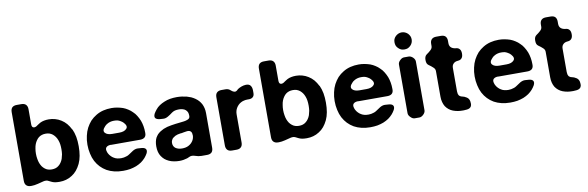

<svg xmlns="http://www.w3.org/2000/svg" viewBox="-52 -1230 5208 1700"><g transform="rotate(-10 2552.0 -380.5)"><path d="M566.4 -428.7Q566.4 -428.7 567.4 -429.7Q582 -398.4 589.8 -358.4Q596.7 -319.3 596.7 -273.4Q596.7 -227.5 589.8 -188.5Q583 -150.4 568.4 -119.1Q552.7 -86.9 533.2 -63.5Q513.7 -40 488.3 -24.4Q462.9 -7.8 434.6 0Q407.2 7.8 376 7.8Q353.5 7.8 335 4.9Q315.4 1 300.8 -6.8Q294.9 -8.8 291 -11.7Q286.1 -13.7 281.2 -16.6Q271.5 -22.5 259.8 -23.4Q248 -24.4 235.4 -21.5Q212.9 -16.6 181.6 -7.8Q149.4 0 127 0Q125 0 119.1 0Q92.8 0 78.1 -14.6Q64.5 -28.3 64.5 -55.7Q64.5 -261.7 64.5 -673.8Q64.5 -700.2 78.1 -714.8Q92.8 -728.5 119.1 -728.5Q132.8 -728.5 160.2 -728.5Q187.5 -728.5 201.2 -714.8Q215.8 -700.2 215.8 -673.8Q215.8 -627.9 215.8 -537.1Q215.8 -510.7 232.4 -506.8Q249 -502.9 270.5 -520.5Q276.4 -525.4 284.2 -529.3Q291 -534.2 298.8 -538.1Q314.5 -545.9 334 -549.8Q352.5 -553.7 376 -553.7Q405.3 -553.7 432.6 -545.9Q460.9 -538.1 485.4 -522.5Q510.7 -506.8 531.2 -483.4Q550.8 -460 566.4 -428.7ZM428.7 -189.5Q428.7 -189.5 428.7 -189.5Q434.6 -208 438.5 -228.5Q441.4 -250 441.4 -273.4Q441.4 -297.9 438.5 -318.4Q435.5 -338.9 428.7 -356.4Q421.9 -375 412.1 -388.7Q402.3 -402.3 389.6 -413.1Q377 -422.9 361.3 -428.7Q345.7 -433.6 327.1 -433.6Q308.6 -433.6 293 -428.7Q277.3 -423.8 264.6 -414.1Q252 -404.3 242.2 -389.6Q232.4 -376 225.6 -358.4Q218.8 -340.8 215.8 -319.3Q211.9 -297.9 211.9 -273.4Q211.9 -249 215.8 -227.5Q218.8 -207 225.6 -188.5Q232.4 -170.9 242.2 -156.2Q252 -142.6 264.6 -132.8Q277.3 -122.1 293 -117.2Q308.6 -112.3 327.1 -112.3Q345.7 -112.3 361.3 -117.2Q377 -122.1 389.6 -132.8Q402.3 -142.6 412.1 -157.2Q421.9 -170.9 428.7 -189.5Z M879.9 -235.4Q880.9 -235.4 880.9 -236.3Q851.6 -236.3 837.9 -222.7Q824.2 -209 834 -181.6Q835.9 -176.8 836.9 -172.9Q838.9 -168.9 840.8 -165Q848.6 -150.4 859.4 -139.6Q870.1 -127.9 883.8 -120.1Q897.5 -111.3 914.1 -107.4Q930.7 -103.5 950.2 -103.5Q962.9 -103.5 973.6 -105.5Q985.4 -107.4 996.1 -111.3Q1002.9 -113.3 1009.8 -116.2Q1015.6 -119.1 1021.5 -123Q1041 -136.7 1064.5 -151.4Q1088.9 -165 1110.4 -163.1Q1117.2 -163.1 1125 -162.1Q1132.8 -162.1 1139.6 -161.1Q1168.9 -159.2 1178.7 -145.5Q1189.5 -130.9 1176.8 -105.5Q1170.9 -95.7 1165 -86.9Q1159.2 -78.1 1151.4 -69.3Q1134.8 -50.8 1114.3 -36.1Q1092.8 -21.5 1066.4 -10.7Q1041 -1 1010.7 4.9Q980.5 9.8 947.3 9.8Q904.3 9.8 868.2 1Q832 -7.8 801.8 -24.4Q771.5 -42 748 -66.4Q724.6 -90.8 708 -122.1Q691.4 -154.3 683.6 -192.4Q674.8 -230.5 674.8 -272.5Q674.8 -314.5 683.6 -351.6Q691.4 -388.7 708 -420.9Q724.6 -452.1 747.1 -477.5Q770.5 -502 799.8 -519.5Q830.1 -538.1 865.2 -546.9Q900.4 -555.7 940.4 -555.7Q967.8 -555.7 993.2 -550.8Q1018.6 -545.9 1042 -538.1Q1065.4 -529.3 1085.9 -515.6Q1106.4 -502.9 1123 -485.4Q1141.6 -468.8 1154.3 -447.3Q1168 -425.8 1178.7 -399.4Q1187.5 -376 1192.4 -348.6Q1197.3 -321.3 1197.3 -291Q1197.3 -289.1 1197.3 -288.1Q1198.2 -262.7 1184.6 -249Q1169.9 -235.4 1142.6 -235.4Q1077.1 -235.4 1011.7 -235.4Q945.3 -235.4 879.9 -235.4ZM857.4 -406.2Q857.4 -406.2 857.4 -406.2Q825.2 -373 844.7 -350.6Q863.3 -329.1 908.2 -329.1Q929.7 -329.1 971.7 -329.1Q1017.6 -329.1 1037.1 -351.6Q1057.6 -373 1026.4 -407.2Q1020.5 -413.1 1014.6 -418Q1007.8 -422.9 1001 -426.8Q988.3 -434.6 974.6 -438.5Q960 -441.4 942.4 -441.4Q924.8 -441.4 910.2 -437.5Q894.5 -433.6 881.8 -425.8Q874 -421.9 868.2 -417Q862.3 -412.1 857.4 -406.2Z M1739.3 -449.2Q1739.3 -449.2 1739.3 -449.2Q1748 -431.6 1752.9 -411.1Q1757.8 -390.6 1757.8 -366.2Q1757.8 -262.7 1757.8 -54.7Q1757.8 -28.3 1744.1 -13.7Q1729.5 0 1703.1 0Q1692.4 0 1669.9 0Q1665 0 1661.1 0Q1657.2 0 1652.3 0Q1625 0 1595.7 -10.7Q1566.4 -20.5 1545.9 -10.7Q1540 -7.8 1535.2 -5.9Q1529.3 -2.9 1523.4 -1Q1507.8 3.9 1490.2 6.8Q1472.7 9.8 1452.1 9.8Q1426.8 9.8 1403.3 4.9Q1379.9 1 1359.4 -8.8Q1339.8 -17.6 1323.2 -31.2Q1307.6 -44.9 1295.9 -62.5Q1284.2 -80.1 1278.3 -102.5Q1272.5 -125 1272.5 -152.3Q1272.5 -174.8 1276.4 -193.4Q1280.3 -212.9 1288.1 -228.5Q1296.9 -243.2 1307.6 -255.9Q1319.3 -267.6 1334 -277.3Q1347.7 -286.1 1364.3 -293.9Q1380.9 -300.8 1398.4 -305.7Q1417 -310.5 1436.5 -313.5Q1456.1 -317.4 1475.6 -319.3Q1500 -321.3 1518.6 -324.2Q1538.1 -326.2 1551.8 -328.1Q1566.4 -330.1 1577.1 -334Q1587.9 -336.9 1594.7 -341.8Q1601.6 -345.7 1604.5 -352.5Q1607.4 -359.4 1607.4 -368.2Q1607.4 -368.2 1607.4 -370.1Q1607.4 -386.7 1602.5 -400.4Q1596.7 -413.1 1586.9 -421.9Q1576.2 -431.6 1561.5 -435.5Q1545.9 -440.4 1527.3 -440.4Q1506.8 -440.4 1490.2 -436.5Q1473.6 -431.6 1461.9 -422.9Q1443.4 -408.2 1419.9 -394.5Q1396.5 -380.9 1376 -382.8Q1368.2 -382.8 1360.4 -383.8Q1353.5 -383.8 1345.7 -384.8Q1317.4 -387.7 1306.6 -401.4Q1296.9 -416 1309.6 -441.4Q1314.5 -450.2 1320.3 -458Q1326.2 -466.8 1333 -474.6Q1347.7 -493.2 1368.2 -506.8Q1388.7 -520.5 1413.1 -530.3Q1437.5 -541 1465.8 -545.9Q1495.1 -550.8 1527.3 -550.8Q1549.8 -550.8 1571.3 -547.9Q1593.8 -544.9 1614.3 -540Q1634.8 -534.2 1653.3 -526.4Q1671.9 -517.6 1687.5 -506.8Q1704.1 -495.1 1716.8 -481.4Q1729.5 -466.8 1739.3 -449.2ZM1608.4 -194.3Q1608.4 -194.3 1607.4 -194.3Q1607.4 -195.3 1607.4 -197.3Q1607.4 -221.7 1593.8 -231.4Q1580.1 -241.2 1554.7 -236.3Q1548.8 -235.4 1543 -234.4Q1537.1 -233.4 1530.3 -232.4Q1522.5 -230.5 1516.6 -229.5Q1509.8 -228.5 1502.9 -228.5Q1489.3 -226.6 1477.5 -223.6Q1466.8 -219.7 1456.1 -215.8Q1446.3 -210.9 1439.5 -205.1Q1431.6 -200.2 1425.8 -192.4Q1420.9 -185.5 1418 -176.8Q1415 -168 1415 -157.2Q1415 -141.6 1420.9 -129.9Q1426.8 -118.2 1437.5 -110.4Q1449.2 -102.5 1463.9 -98.6Q1478.5 -94.7 1495.1 -94.7Q1511.7 -94.7 1526.4 -97.7Q1541 -100.6 1553.7 -107.4Q1566.4 -114.3 1576.2 -123Q1585.9 -131.8 1593.8 -143.6Q1600.6 -154.3 1604.5 -167Q1608.4 -179.7 1608.4 -194.3Z M2073.2 -526.4Q2089.8 -537.1 2108.4 -543.9Q2127 -550.8 2147.5 -551.8Q2149.4 -551.8 2151.4 -551.8Q2176.8 -551.8 2188.5 -537.1Q2202.1 -520.5 2202.1 -491.2Q2202.1 -483.4 2202.1 -467.8Q2202.1 -443.4 2187.5 -431.6Q2173.8 -419.9 2147.5 -420.9Q2145.5 -420.9 2142.6 -420.9Q2140.6 -420.9 2138.7 -420.9Q2122.1 -420.9 2107.4 -417Q2092.8 -414.1 2079.1 -406.2Q2066.4 -399.4 2055.7 -388.7Q2045.9 -378.9 2038.1 -366.2Q2030.3 -353.5 2026.4 -338.9Q2022.5 -324.2 2022.5 -307.6Q2022.5 -223.6 2022.5 -55.7Q2022.5 -28.3 2008.8 -14.6Q1995.1 0 1967.8 0Q1954.1 0 1927.7 0Q1900.4 0 1886.7 -13.7Q1872.1 -28.3 1872.1 -55.7Q1872.1 -200.2 1872.1 -488.3Q1872.1 -515.6 1885.7 -529.3Q1900.4 -543.9 1927.7 -543.9Q1939.5 -543.9 1963.9 -543.9Q1977.5 -543.9 1987.3 -540Q1998 -536.1 2004.9 -529.3Q2020.5 -514.6 2035.2 -509.8Q2050.8 -504.9 2065.4 -518.6Q2065.4 -518.6 2065.4 -518.6Q2065.4 -518.6 2068.4 -521.5Q2071.3 -524.4 2073.2 -526.4Z M2789.1 -428.7Q2789.1 -428.7 2790 -429.7Q2804.7 -398.4 2812.5 -358.4Q2819.3 -319.3 2819.3 -273.4Q2819.3 -227.5 2812.5 -188.5Q2805.7 -150.4 2791 -119.1Q2775.4 -86.9 2755.9 -63.5Q2736.3 -40 2710.9 -24.4Q2685.5 -7.8 2657.2 0Q2629.9 7.8 2598.6 7.8Q2576.2 7.8 2557.6 4.9Q2538.1 1 2523.4 -6.8Q2517.6 -8.8 2513.7 -11.7Q2508.8 -13.7 2503.9 -16.6Q2494.1 -22.5 2482.4 -23.4Q2470.7 -24.4 2458 -21.5Q2435.5 -16.6 2404.3 -7.8Q2372.1 0 2349.6 0Q2347.7 0 2341.8 0Q2315.4 0 2300.8 -14.6Q2287.1 -28.3 2287.1 -55.7Q2287.1 -261.7 2287.1 -673.8Q2287.1 -700.2 2300.8 -714.8Q2315.4 -728.5 2341.8 -728.5Q2355.5 -728.5 2382.8 -728.5Q2410.2 -728.5 2423.8 -714.8Q2438.5 -700.2 2438.5 -673.8Q2438.5 -627.9 2438.5 -537.1Q2438.5 -510.7 2455.1 -506.8Q2471.7 -502.9 2493.2 -520.5Q2499 -525.4 2506.8 -529.3Q2513.7 -534.2 2521.5 -538.1Q2537.1 -545.9 2556.6 -549.8Q2575.2 -553.7 2598.6 -553.7Q2627.9 -553.7 2655.3 -545.9Q2683.6 -538.1 2708 -522.5Q2733.4 -506.8 2753.9 -483.4Q2773.4 -460 2789.1 -428.7ZM2651.4 -189.5Q2651.4 -189.5 2651.4 -189.5Q2657.2 -208 2661.1 -228.5Q2664.1 -250 2664.1 -273.4Q2664.1 -297.9 2661.1 -318.4Q2658.2 -338.9 2651.4 -356.4Q2644.5 -375 2634.8 -388.7Q2625 -402.3 2612.3 -413.1Q2599.6 -422.9 2584 -428.7Q2568.4 -433.6 2549.8 -433.6Q2531.2 -433.6 2515.6 -428.7Q2500 -423.8 2487.3 -414.1Q2474.6 -404.3 2464.8 -389.6Q2455.1 -376 2448.2 -358.4Q2441.4 -340.8 2438.5 -319.3Q2434.6 -297.9 2434.6 -273.4Q2434.6 -249 2438.5 -227.5Q2441.4 -207 2448.2 -188.5Q2455.1 -170.9 2464.8 -156.2Q2474.6 -142.6 2487.3 -132.8Q2500 -122.1 2515.6 -117.2Q2531.2 -112.3 2549.8 -112.3Q2568.4 -112.3 2584 -117.2Q2599.6 -122.1 2612.3 -132.8Q2625 -142.6 2634.8 -157.2Q2644.5 -170.9 2651.4 -189.5Z M3102.5 -235.4Q3103.5 -235.4 3103.5 -236.3Q3074.2 -236.3 3060.5 -222.7Q3046.9 -209 3056.6 -181.6Q3058.6 -176.8 3059.6 -172.9Q3061.5 -168.9 3063.5 -165Q3071.3 -150.4 3082 -139.6Q3092.8 -127.9 3106.4 -120.1Q3120.1 -111.3 3136.7 -107.4Q3153.3 -103.5 3172.9 -103.5Q3185.5 -103.5 3196.3 -105.5Q3208 -107.4 3218.8 -111.3Q3225.6 -113.3 3232.4 -116.2Q3238.3 -119.1 3244.1 -123Q3263.7 -136.7 3287.1 -151.4Q3311.5 -165 3333 -163.1Q3339.8 -163.1 3347.7 -162.1Q3355.5 -162.1 3362.3 -161.1Q3391.6 -159.2 3401.4 -145.5Q3412.1 -130.9 3399.4 -105.5Q3393.6 -95.7 3387.7 -86.9Q3381.8 -78.1 3374 -69.3Q3357.4 -50.8 3336.9 -36.1Q3315.4 -21.5 3289.1 -10.7Q3263.7 -1 3233.4 4.9Q3203.1 9.8 3169.9 9.8Q3127 9.8 3090.8 1Q3054.7 -7.8 3024.4 -24.4Q2994.1 -42 2970.7 -66.4Q2947.3 -90.8 2930.7 -122.1Q2914.1 -154.3 2906.2 -192.4Q2897.5 -230.5 2897.5 -272.5Q2897.5 -314.5 2906.2 -351.6Q2914.1 -388.7 2930.7 -420.9Q2947.3 -452.1 2969.7 -477.5Q2993.2 -502 3022.5 -519.5Q3052.7 -538.1 3087.9 -546.9Q3123 -555.7 3163.1 -555.7Q3190.4 -555.7 3215.8 -550.8Q3241.2 -545.9 3264.6 -538.1Q3288.1 -529.3 3308.6 -515.6Q3329.1 -502.9 3345.7 -485.4Q3364.3 -468.8 3377 -447.3Q3390.6 -425.8 3401.4 -399.4Q3410.2 -376 3415 -348.6Q3419.9 -321.3 3419.9 -291Q3419.9 -289.1 3419.9 -288.1Q3420.9 -262.7 3407.2 -249Q3392.6 -235.4 3365.2 -235.4Q3299.8 -235.4 3234.4 -235.4Q3168 -235.4 3102.5 -235.4ZM3080.1 -406.2Q3080.1 -406.2 3080.1 -406.2Q3047.9 -373 3067.4 -350.6Q3085.9 -329.1 3130.9 -329.1Q3152.3 -329.1 3194.3 -329.1Q3240.2 -329.1 3259.8 -351.6Q3280.3 -373 3249 -407.2Q3243.2 -413.1 3237.3 -418Q3230.5 -422.9 3223.6 -426.8Q3210.9 -434.6 3197.3 -438.5Q3182.6 -441.4 3165 -441.4Q3147.5 -441.4 3132.8 -437.5Q3117.2 -433.6 3104.5 -425.8Q3096.7 -421.9 3090.8 -417Q3085 -412.1 3080.1 -406.2Z M3641.6 -747.1Q3641.6 -747.1 3641.6 -747.1Q3652.3 -735.4 3658.2 -722.7Q3664.1 -709 3664.1 -693.4Q3664.1 -676.8 3658.2 -663.1Q3652.3 -649.4 3641.6 -638.7Q3629.9 -627 3616.2 -621.1Q3602.5 -616.2 3586.9 -616.2Q3571.3 -616.2 3557.6 -621.1Q3543.9 -627 3532.2 -638.7Q3520.5 -649.4 3514.6 -664.1Q3509.8 -677.7 3509.8 -693.4Q3509.8 -709 3514.6 -721.7Q3520.5 -735.4 3532.2 -747.1Q3543.9 -757.8 3557.6 -763.7Q3571.3 -769.5 3586.9 -769.5Q3602.5 -769.5 3616.2 -763.7Q3629.9 -757.8 3641.6 -747.1ZM3514.6 -493.2Q3514.6 -512.7 3533.2 -530.3Q3550.8 -547.9 3570.3 -547.9Q3581.1 -547.9 3590.8 -547.9Q3601.6 -547.9 3611.3 -547.9Q3630.9 -547.9 3649.4 -530.3Q3667 -512.7 3667 -493.2Q3667 -383.8 3667 -274.4Q3667 -165 3667 -55.7Q3667 -36.1 3649.4 -18.6Q3630.9 0 3611.3 0Q3601.6 0 3590.8 0Q3581.1 0 3570.3 0Q3550.8 0 3533.2 -18.6Q3514.6 -36.1 3514.6 -55.7Q3514.6 -165 3514.6 -274.4Q3514.6 -383.8 3514.6 -493.2Z M4034.2 -435.5Q4034.2 -435.5 4035.2 -435.5Q4007.8 -433.6 3994.1 -418.9Q3979.5 -405.3 3979.5 -379.9Q3979.5 -310.5 3979.5 -170.9Q3979.5 -160.2 3981.4 -152.3Q3982.4 -143.6 3986.3 -137.7Q3988.3 -131.8 3993.2 -127.9Q3998 -124 4003.9 -121.1Q4005.9 -120.1 4007.8 -119.1Q4010.7 -119.1 4012.7 -118.2Q4037.1 -113.3 4055.7 -100.6Q4074.2 -88.9 4079.1 -67.4Q4079.1 -65.4 4080.1 -64.5Q4080.1 -63.5 4080.1 -62.5Q4082 -52.7 4082 -43.9Q4083 -28.3 4076.2 -16.6Q4065.4 1 4038.1 3.9Q4031.2 3.9 4024.4 4.9Q4017.6 5.9 4009.8 5.9Q4003.9 5.9 3999 5.9Q3977.5 5.9 3958 2.9Q3934.6 -1 3914.1 -8.8Q3893.6 -16.6 3877 -30.3Q3861.3 -43 3849.6 -60.5Q3838.9 -78.1 3833 -100.6Q3827.1 -122.1 3827.1 -149.4Q3827.1 -225.6 3827.1 -378.9Q3827.1 -399.4 3809.6 -414.1Q3793 -429.7 3772.5 -443.4Q3762.7 -450.2 3757.8 -460.9Q3752.9 -472.7 3752.9 -489.3Q3752.9 -490.2 3752.9 -493.2Q3752.9 -509.8 3757.8 -520.5Q3762.7 -532.2 3772.5 -539.1Q3793 -552.7 3809.6 -568.4Q3827.1 -584 3827.1 -603.5Q3827.1 -610.4 3827.1 -624Q3827.1 -651.4 3841.8 -665Q3855.5 -678.7 3882.8 -678.7Q3896.5 -678.7 3923.8 -678.7Q3951.2 -678.7 3964.8 -665Q3978.5 -650.4 3978.5 -624Q3978.5 -617.2 3978.5 -603.5Q3978.5 -578.1 3993.2 -564.5Q4007.8 -550.8 4034.2 -547.9Q4057.6 -546.9 4069.3 -532.2Q4081.1 -518.6 4081.1 -493.2Q4081.1 -492.2 4081.1 -490.2Q4081.1 -464.8 4069.3 -451.2Q4057.6 -436.5 4034.2 -435.5Z M4361.3 -235.4Q4362.3 -235.4 4362.3 -236.3Q4333 -236.3 4319.3 -222.7Q4305.7 -209 4315.4 -181.6Q4317.4 -176.8 4318.4 -172.9Q4320.3 -168.9 4322.3 -165Q4330.1 -150.4 4340.8 -139.6Q4351.6 -127.9 4365.2 -120.1Q4378.9 -111.3 4395.5 -107.4Q4412.1 -103.5 4431.6 -103.5Q4444.3 -103.5 4455.1 -105.5Q4466.8 -107.4 4477.5 -111.3Q4484.4 -113.3 4491.2 -116.2Q4497.1 -119.1 4502.9 -123Q4522.5 -136.7 4545.9 -151.4Q4570.3 -165 4591.8 -163.1Q4598.6 -163.1 4606.4 -162.1Q4614.3 -162.1 4621.1 -161.1Q4650.4 -159.2 4660.2 -145.5Q4670.9 -130.9 4658.2 -105.5Q4652.3 -95.7 4646.5 -86.9Q4640.6 -78.1 4632.8 -69.3Q4616.2 -50.8 4595.7 -36.1Q4574.2 -21.5 4547.9 -10.7Q4522.5 -1 4492.2 4.9Q4461.9 9.8 4428.7 9.8Q4385.7 9.8 4349.6 1Q4313.5 -7.8 4283.2 -24.4Q4252.9 -42 4229.5 -66.4Q4206.1 -90.8 4189.5 -122.1Q4172.9 -154.3 4165 -192.4Q4156.2 -230.5 4156.2 -272.5Q4156.2 -314.5 4165 -351.6Q4172.9 -388.7 4189.5 -420.9Q4206.1 -452.1 4228.5 -477.5Q4252 -502 4281.2 -519.5Q4311.5 -538.1 4346.7 -546.9Q4381.8 -555.7 4421.9 -555.7Q4449.2 -555.7 4474.6 -550.8Q4500 -545.9 4523.4 -538.1Q4546.9 -529.3 4567.4 -515.6Q4587.9 -502.9 4604.5 -485.4Q4623 -468.8 4635.7 -447.3Q4649.4 -425.8 4660.2 -399.4Q4668.9 -376 4673.8 -348.6Q4678.7 -321.3 4678.7 -291Q4678.7 -289.1 4678.7 -288.1Q4679.7 -262.7 4666 -249Q4651.4 -235.4 4624 -235.4Q4558.6 -235.4 4493.2 -235.4Q4426.8 -235.4 4361.3 -235.4ZM4338.9 -406.2Q4338.9 -406.2 4338.9 -406.2Q4306.6 -373 4326.2 -350.6Q4344.7 -329.1 4389.6 -329.1Q4411.1 -329.1 4453.1 -329.1Q4499 -329.1 4518.6 -351.6Q4539.1 -373 4507.8 -407.2Q4502 -413.1 4496.1 -418Q4489.3 -422.9 4482.4 -426.8Q4469.7 -434.6 4456.1 -438.5Q4441.4 -441.4 4423.8 -441.4Q4406.2 -441.4 4391.6 -437.5Q4376 -433.6 4363.3 -425.8Q4355.5 -421.9 4349.6 -417Q4343.8 -412.1 4338.9 -406.2Z M5020.5 -435.5Q5020.5 -435.5 5021.5 -435.5Q4994.1 -433.6 4980.5 -418.9Q4965.8 -405.3 4965.8 -379.9Q4965.8 -310.5 4965.8 -170.9Q4965.8 -160.2 4967.8 -152.3Q4968.8 -143.6 4972.7 -137.7Q4974.6 -131.8 4979.5 -127.9Q4984.4 -124 4990.2 -121.1Q4992.2 -120.1 4994.1 -119.1Q4997.1 -119.1 4999 -118.2Q5023.4 -113.3 5042 -100.6Q5060.5 -88.9 5065.4 -67.4Q5065.4 -65.4 5066.4 -64.5Q5066.4 -63.5 5066.4 -62.5Q5068.4 -52.7 5068.4 -43.9Q5069.3 -28.3 5062.5 -16.6Q5051.8 1 5024.4 3.9Q5017.6 3.9 5010.7 4.9Q5003.9 5.9 4996.1 5.9Q4990.2 5.9 4985.4 5.9Q4963.9 5.9 4944.3 2.9Q4920.9 -1 4900.4 -8.8Q4879.9 -16.6 4863.3 -30.3Q4847.7 -43 4835.9 -60.5Q4825.2 -78.1 4819.3 -100.6Q4813.5 -122.1 4813.5 -149.4Q4813.5 -225.6 4813.5 -378.9Q4813.5 -399.4 4795.9 -414.1Q4779.3 -429.7 4758.8 -443.4Q4749 -450.2 4744.1 -460.9Q4739.3 -472.7 4739.3 -489.3Q4739.3 -490.2 4739.3 -493.2Q4739.3 -509.8 4744.1 -520.5Q4749 -532.2 4758.8 -539.1Q4779.3 -552.7 4795.9 -568.4Q4813.5 -584 4813.5 -603.5Q4813.5 -610.4 4813.5 -624Q4813.5 -651.4 4828.1 -665Q4841.8 -678.7 4869.1 -678.7Q4882.8 -678.7 4910.2 -678.7Q4937.5 -678.7 4951.2 -665Q4964.8 -650.4 4964.8 -624Q4964.8 -617.2 4964.8 -603.5Q4964.8 -578.1 4979.5 -564.5Q4994.1 -550.8 5020.5 -547.9Q5043.9 -546.9 5055.7 -532.2Q5067.4 -518.6 5067.4 -493.2Q5067.4 -492.2 5067.4 -490.2Q5067.4 -464.8 5055.7 -451.2Q5043.9 -436.5 5020.5 -435.5Z"/></g></svg>

Font: DeepSea
Style: Bold
Weight: 700
Designer: Stem
Version: Version 3.019;git-0a5106e0b